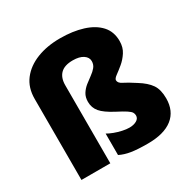

<svg xmlns="http://www.w3.org/2000/svg" viewBox="-171 -928 1092 1101"><g transform="rotate(-30 375.0 -377.5)"><path d="M654 -581Q654 -539 634 -508.5Q614 -478 588.5 -457Q563 -436 543 -421.5Q523 -407 523 -396Q523 -377 549 -364.5Q575 -352 624 -320Q674 -289 697.5 -255Q721 -221 721 -163Q721 -79 664.5 -34.5Q608 10 500 10Q433 10 392 3.5Q351 -3 319 -19V-161Q336 -151 360 -142Q384 -133 409.5 -127.5Q435 -122 455 -122Q483 -122 502.5 -133Q522 -144 522 -164Q522 -175 516.5 -184.5Q511 -194 491.5 -207Q472 -220 431 -241Q370 -273 346 -301.5Q322 -330 322 -369Q322 -400 335.5 -421.5Q349 -443 369.5 -459.5Q390 -476 410.5 -490.5Q431 -505 444.5 -521.5Q458 -538 458 -561Q458 -586 433.5 -602.5Q409 -619 365 -619Q310 -619 283.5 -592.5Q257 -566 257 -517V0H66V-537Q66 -611 105 -661.5Q144 -712 211.5 -738.5Q279 -765 365 -765Q449 -765 514.5 -744.5Q580 -724 617 -683.5Q654 -643 654 -581Z"/></g></svg>

Font: Noto Sans Georgian Black
Style: Regular
Weight: 900
Designer: Monotype Design Team, Akaki Razmadze
Foundry: Google LLC
Version: Version 2.005; ttfautohint (v1.8.4.7-5d5b)